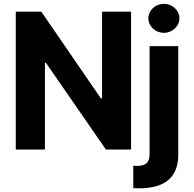

<svg xmlns="http://www.w3.org/2000/svg" viewBox="-20 -789 1021 1013"><path d="M671.5 -727.3H518.5V-269.9H512.1L198.2 -727.3H63.2V0H217V-457.7H222.3L538.7 0H671.5ZM683.2 203.8C694.2 204.2 703.1 204.5 713.8 204.5C842.3 204.5 920.5 153.4 920.5 27V-545.5H769.2V24.5C769.2 65.7 751.8 86.3 703.1 86.3C696.7 86.3 690.7 86.3 683.2 85.6ZM762.8 -692.5C762.8 -650.2 799.7 -615.8 844.5 -615.8C889.6 -615.8 926.5 -650.2 926.5 -692.5C926.5 -734.4 889.6 -768.8 844.5 -768.8C799.7 -768.8 762.8 -734.4 762.8 -692.5Z"/></svg>

Font: Margiela Sans
Style: Bold
Weight: 700
Designer: Stefan Endress, Andreas Faust
Version: Version 1.100;FEAKit 1.0